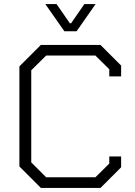

<svg xmlns="http://www.w3.org/2000/svg" viewBox="-20 -920 663 940"><path d="M75 -105V-595L180 -700H472L573 -599V-546H515V-581L447 -648H206L133 -576V-125L206 -52H447L515 -119V-154H573V-101L472 0H180ZM202 -900H257L322 -806H328L393 -900H448L355 -767H295Z"/></svg>

Font: Chakra Petch Light
Style: Regular
Weight: 300
Designer: Katatrad Aksorn Co.,Ltd.
Foundry: Cadson Demak Co.,Ltd.
Version: Version 1.000; ttfautohint (v1.6)